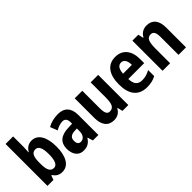

<svg xmlns="http://www.w3.org/2000/svg" viewBox="85 -1606 2462 2462"><g transform="rotate(-45 1316.0 -375.0)"><path d="M198 -574V-760H61V0H169L190 -59H198C231 -12 266 10 325 10C434 10 500 -94 500 -274C500 -455 434 -556 327 -556C269 -556 227 -528 198 -476H193C195 -513 198 -547 198 -574ZM283 -442C336 -442 362 -386 362 -276C362 -160 335 -103 284 -103C222 -103 198 -154 198 -264V-288C198 -388 219 -442 283 -442Z M806 -557C733 -557 669 -540 618 -510L656 -411C702 -436 744 -450 780 -450C825 -450 848 -423 848 -362V-341L773 -338C641 -333 571 -275 571 -161C571 -65 618 10 710 10C782 10 822 -17 859 -74H862L885 0H984V-363C984 -491 921 -557 806 -557ZM805 -252 848 -254V-205C848 -137 813 -96 765 -96C730 -96 709 -119 709 -167C709 -220 737 -248 805 -252Z M1527 -547H1391V-275C1391 -167 1373 -108 1301 -108C1257 -108 1239 -148 1239 -228V-547H1102V-190C1102 -61 1159 10 1262 10C1321 10 1369 -16 1397 -70H1404L1421 0H1527Z M1844 -556C1706 -556 1628 -456 1628 -270C1628 -92 1706 10 1861 10C1927 10 1977 -2 2024 -28V-138C1974 -110 1931 -98 1878 -98C1802 -98 1765 -144 1763 -236H2051V-309C2051 -463 1975 -556 1844 -556ZM1846 -452C1897 -452 1923 -406 1924 -332H1764C1768 -415 1799 -452 1846 -452Z M2414 -557C2353 -557 2306 -529 2278 -476H2271L2255 -547H2148V0H2285V-261C2285 -387 2305 -439 2371 -439C2420 -439 2437 -399 2437 -322V0H2573V-360C2573 -491 2514 -557 2414 -557Z"/></g></svg>

Font: Noto Sans Lao UI Cond
Style: Bold
Weight: 700
Width: 3
Designer: Monotype Design Team
Foundry: Monotype Imaging Inc.
Version: Version 2.000